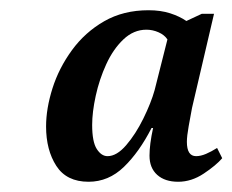

<svg xmlns="http://www.w3.org/2000/svg" viewBox="-20 -736 454 375"><path d="M153 -381Q110 -381 90 -412Q70 -443 70 -489Q70 -524 82.5 -563.5Q95 -603 120.5 -638Q146 -673 183.5 -694.5Q221 -716 270 -716Q294 -716 312.5 -710Q331 -704 344 -695L374 -709H398L355 -525Q352 -509 348.5 -489.5Q345 -470 345 -459Q345 -431 363 -431Q372 -431 382.5 -435.5Q393 -440 404 -447L414 -427Q402 -413 378 -397Q354 -381 328 -381Q302 -381 287 -394.5Q272 -408 272 -432Q272 -454 279 -486H276Q252 -439 222 -410Q192 -381 153 -381ZM190 -431Q208 -431 226.5 -452.5Q245 -474 260 -504.5Q275 -535 282 -560L307 -659Q301 -668 289.5 -673Q278 -678 266 -678Q241 -678 221 -659Q201 -640 187.5 -610.5Q174 -581 167 -549Q160 -517 160 -492Q160 -459 169 -445Q178 -431 190 -431Z"/></svg>

Font: Noto Serif SemiCondensed Medium
Style: Italic
Weight: 500
Width: 4
Italic angle: -12°
Designer: Monotype Design Team
Foundry: Monotype Imaging Inc.
Version: Version 2.013